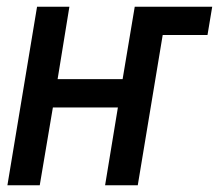

<svg xmlns="http://www.w3.org/2000/svg" viewBox="-20 -550 650 570"><path d="M2 0 90 -530H186L151 -315H344L380 -530H610L596 -446H463L389 0H292L330 -231H137L98 0Z"/></svg>

Font: Iosevka Curly Medium Extended
Style: Italic
Weight: 500
Width: 7
Italic angle: -9°
Monospace: yes
Designer: Belleve Invis
Foundry: Belleve Invis
Version: Version 11.1.0; ttfautohint (v1.8.3)